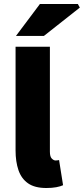

<svg xmlns="http://www.w3.org/2000/svg" viewBox="-20 -930 420 962"><path d="M212 12Q154 12 120.5 -11.5Q87 -35 72.5 -77.5Q58 -120 58 -176V-696H230V-170Q230 -145 239.5 -135.5Q249 -126 258 -126Q263 -126 266.5 -126.5Q270 -127 276 -128L296 -2Q283 4 262 8Q241 12 212 12ZM60 -750 180 -910H370L380 -892L200 -750Z"/></svg>

Font: Mada Black
Style: Regular
Weight: 900
Designer: Khaled Hosny
Version: Version 1.5